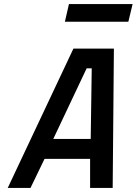

<svg xmlns="http://www.w3.org/2000/svg" viewBox="-20 -924 672 944"><path d="M299 -817 319 -904H632L611 -817ZM423 0V-143H199L130 0H18L341 -685H540L534 0ZM406 -588 242 -241H426L431 -588Z"/></svg>

Font: Titillium Web SemiBold
Style: Italic
Weight: 600
Italic angle: -13°
Version: Version 1.002;PS 57.000;hotconv 1.0.70;makeotf.lib2.5.55311